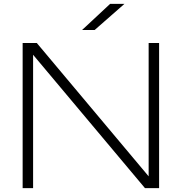

<svg xmlns="http://www.w3.org/2000/svg" viewBox="-20 -972 939 992"><path d="M97 0V-750H170L748 -61V-750H802V0H729L151 -689V0ZM549 -952H623L469 -817H404Z"/></svg>

Font: Bounded
Style: Regular
Weight: 200
Designer: Vlad Churkin
Version: Version 1.0